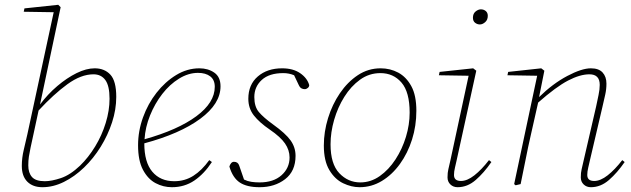

<svg xmlns="http://www.w3.org/2000/svg" viewBox="-20 -768 2631 801"><path d="M98 -78Q98 -47 113.5 -29.5Q129 -12 167 -12Q195 -12 234 -25Q273 -38 314 -77Q349 -111 377 -157Q405 -203 421 -255Q437 -307 437 -356Q437 -410 419.5 -434Q402 -458 370 -458Q318 -458 261 -416.5Q204 -375 141 -307L119 -205Q112 -173 107.5 -152Q103 -131 100.5 -114.5Q98 -98 98 -78ZM157 13Q117 13 94 -10Q71 -33 71 -76Q71 -109 79 -142.5Q87 -176 94 -207L204 -717L79 -719L82 -733L223 -748L233 -738L147 -332Q179 -375 219 -409Q259 -443 299.5 -463Q340 -483 375 -483Q416 -483 440.5 -456.5Q465 -430 465 -364Q465 -311 447.5 -257.5Q430 -204 400 -155.5Q370 -107 330.5 -69Q291 -31 246.5 -9Q202 13 157 13Z M806 -464Q766 -464 727 -440Q688 -416 657 -376Q626 -336 606 -286.5Q586 -237 583 -187Q722 -226 799 -283Q876 -340 876 -406Q876 -435 857 -449.5Q838 -464 806 -464ZM697 13Q661 13 629 -4Q597 -21 576.5 -59.5Q556 -98 556 -162Q556 -221 576.5 -278Q597 -335 633 -381Q669 -427 715 -455Q761 -483 812 -483Q848 -483 874 -465Q900 -447 900 -408Q900 -335 815.5 -272.5Q731 -210 582 -170Q582 -91 615.5 -51.5Q649 -12 707 -12Q751 -12 786.5 -34.5Q822 -57 853 -100L864 -92Q832 -43 791 -15Q750 13 697 13Z M1213 -118Q1213 -54 1169.5 -20.5Q1126 13 1063 13Q1010 13 980.5 -6.5Q951 -26 937 -73Q939 -81 944 -87Q949 -93 956 -93Q973 -93 978 -77L998 -19Q1012 -12 1028 -9.5Q1044 -7 1063 -7Q1121 -7 1154.5 -37Q1188 -67 1188 -111Q1188 -142 1169 -169.5Q1150 -197 1106 -227Q1062 -257 1039 -286.5Q1016 -316 1016 -356Q1016 -415 1055.5 -449Q1095 -483 1157 -483Q1203 -483 1232.5 -462.5Q1262 -442 1270 -413Q1270 -406 1264 -401Q1258 -396 1251 -396Q1244 -396 1237.5 -399.5Q1231 -403 1226 -414L1207 -454Q1186 -463 1162 -463Q1103 -463 1072 -434.5Q1041 -406 1041 -363Q1041 -323 1060 -300.5Q1079 -278 1119 -249Q1172 -211 1192.5 -182Q1213 -153 1213 -118Z M1480 13Q1446 13 1411.5 -3.5Q1377 -20 1354 -58.5Q1331 -97 1331 -161Q1331 -218 1348.5 -275Q1366 -332 1398 -379Q1430 -426 1473 -454.5Q1516 -483 1568 -483Q1608 -483 1641.5 -465Q1675 -447 1696 -408.5Q1717 -370 1717 -306Q1717 -243 1699 -186Q1681 -129 1648.5 -84Q1616 -39 1573 -13Q1530 13 1480 13ZM1483 -7Q1527 -7 1564.5 -33.5Q1602 -60 1630 -103Q1658 -146 1673.5 -197Q1689 -248 1689 -298Q1689 -384 1655 -423.5Q1621 -463 1567 -463Q1520 -463 1482 -435.5Q1444 -408 1416.5 -364Q1389 -320 1374 -268Q1359 -216 1359 -166Q1359 -84 1395.5 -45.5Q1432 -7 1483 -7Z M1847 -28Q1847 -48 1850.5 -62Q1854 -76 1859 -99L1935 -452L1811 -454L1814 -468L1954 -483L1967 -473L1885 -99Q1882 -85 1878 -68.5Q1874 -52 1874 -38Q1874 -13 1903 -13Q1929 -13 1959 -36.5Q1989 -60 2020 -100L2030 -92Q1999 -47 1964.5 -17Q1930 13 1889 13Q1871 13 1859 1.5Q1847 -10 1847 -28ZM1982 -666Q1971 -666 1962 -673Q1953 -680 1953 -694Q1953 -711 1964 -720Q1975 -729 1986 -729Q1998 -729 2006.5 -722Q2015 -715 2015 -702Q2015 -685 2004 -675.5Q1993 -666 1982 -666Z M2152 0 2131 5 2125 0 2221 -452 2097 -454 2100 -468 2238 -483 2251 -473 2229 -363Q2286 -419 2346.5 -451Q2407 -483 2445 -483Q2478 -483 2494 -465.5Q2510 -448 2510 -419Q2510 -396 2505 -373.5Q2500 -351 2493 -321L2441 -99Q2438 -85 2434 -68.5Q2430 -52 2430 -38Q2430 -13 2459 -13Q2485 -13 2515 -36.5Q2545 -60 2576 -100L2586 -92Q2555 -47 2520.5 -17Q2486 13 2445 13Q2427 13 2415 1.5Q2403 -10 2403 -28Q2403 -48 2406.5 -62Q2410 -76 2415 -99L2467 -324Q2472 -348 2477 -371.5Q2482 -395 2482 -414Q2482 -458 2439 -458Q2400 -458 2350 -432Q2300 -406 2225 -340L2195 -207Q2183 -155 2173 -103.5Q2163 -52 2152 0Z"/></svg>

Font: Source Serif Pro ExtraLight
Style: Italic
Weight: 200
Italic angle: -12°
Designer: Frank Grießhammer
Foundry: Adobe Systems Incorporated
Version: Version 3.001;hotconv 1.0.111;makeotfexe 2.5.65597